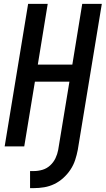

<svg xmlns="http://www.w3.org/2000/svg" viewBox="-20 -755 545 990"><path d="M135 215V127H155Q177 127 199 120.5Q221 114 238.5 98Q256 82 266 61Q276 40 280 18L338 -334H160L105 0H4L125 -735H226L175 -422H353L404 -735H505L381 18Q376 44 367.5 70Q359 96 343.5 119.5Q328 143 306.5 162.5Q285 182 260 194Q235 206 208 210.5Q181 215 155 215Z"/></svg>

Font: Iosevka Semibold Oblique
Style: Regular
Weight: 600
Italic angle: -9°
Monospace: yes
Designer: Belleve Invis
Foundry: Belleve Invis
Version: Version 32.5.0; ttfautohint (v1.8.4)